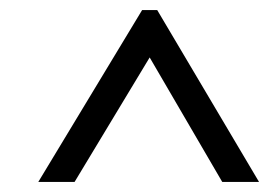

<svg xmlns="http://www.w3.org/2000/svg" viewBox="-20 -693 534 381"><path d="M277 -579 421 -332H494L292 -673H262L56 -332H128Z"/></svg>

Font: fbb
Style: Italic
Weight: 400
Italic angle: -12°
Designer: David J. Perry, Michael Sharpe
Version: Version 0.991